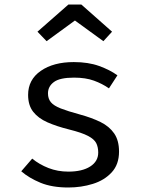

<svg xmlns="http://www.w3.org/2000/svg" viewBox="-20 -830 655 862"><path d="M286.7 -59.5Q349.2 -59.5 385.1 -82.6Q421 -105.6 421 -145.1Q421 -169.2 412.1 -187.2Q403.1 -205.1 375.4 -219.7Q347.7 -234.4 290.3 -248.7Q234.4 -262.6 193.1 -280.8Q151.8 -299 129 -328.2Q106.2 -357.4 106.2 -404.1Q106.2 -472.3 163.1 -511.8Q220 -551.3 311.3 -551.3Q376.4 -551.3 424.9 -533.8Q473.3 -516.4 507.2 -491.8L469.2 -433.3Q439 -454.4 401.8 -467.9Q364.6 -481.5 312.3 -481.5Q248.7 -481.5 222.1 -461.8Q195.4 -442.1 195.4 -410.8Q195.4 -386.7 208.5 -371Q221.5 -355.4 252.8 -343.1Q284.1 -330.8 339 -315.9Q391.8 -301.5 431.3 -282.1Q470.8 -262.6 492.6 -231Q514.4 -199.5 514.4 -149.2Q514.4 -91.8 481.5 -56.2Q448.7 -20.5 396.7 -4.4Q344.6 11.8 286.7 11.8Q213.3 11.8 161.8 -9.5Q110.3 -30.8 75.4 -61L124.6 -117.9Q156.4 -91.8 197.7 -75.6Q239 -59.5 286.7 -59.5ZM189.2 -645.1 148.2 -687.7 287.2 -809.7H345.1L483.1 -687.7L444.1 -645.1L316.4 -737.9Z"/></svg>

Font: FiraCode Nerd Font
Style: Regular
Weight: 400
Designer: Carrois Corporate, Edenspiekermann AG, Nikita Prokopov
Foundry: Carrois Corporate, Edenspiekermann AG, Nikita Prokopov
Version: Version 6.002;Nerd Fonts 2.2.2